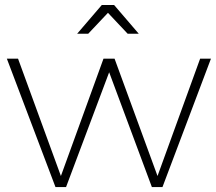

<svg xmlns="http://www.w3.org/2000/svg" viewBox="-20 -759 876 779"><path d="M418 -707 337.9 -622.1H293L393.1 -738.8H442.9L543 -622.1H498ZM792 -521H835.9L639.2 0H596.2L422.9 -465.8L248 0H205.1L7.8 -521H53.2L227.1 -44.9L399.9 -521H444.8L619.1 -44.9Z"/></svg>

Font: Montserrat-Arabic ExtraLight
Style: Regular
Weight: 275
Designer: Mohamed Gaber
Foundry: Kief Type Foundry
Version: Version 5.008;PS 005.008;hotconv 1.0.88;makeotf.lib2.5.64775